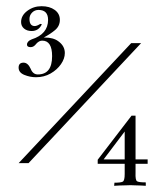

<svg xmlns="http://www.w3.org/2000/svg" viewBox="-20 -603 536 619"><path d="M96 -354Q77 -354 58.5 -361.5Q40 -369 40 -385Q40 -401 56 -401Q70 -401 79 -381Q86 -363 102 -363Q148 -363 148 -422Q148 -472 116 -472Q106 -472 97 -462Q89 -451 79 -451Q67 -451 67 -459Q67 -470 82 -476Q135 -493 135 -539Q135 -571 104 -571Q92 -571 83.5 -562.5Q75 -554 75 -542Q75 -519 92 -519Q99 -519 110 -526L115 -525Q105 -503 82 -503Q67 -503 57.5 -511Q48 -519 48 -532Q48 -553 68 -568Q88 -583 114 -583Q140 -583 156.5 -571Q173 -559 173 -539Q173 -519 157.5 -506Q142 -493 121 -482H124Q152 -482 168 -470Q189 -455 189 -432Q189 -414 176.5 -396Q164 -378 143 -366Q122 -354 96 -354ZM40 -77 403 -464H435L72 -77ZM348 -4 349 -14Q370 -14 376 -17.5Q382 -21 382 -42V-75H295V-88L404 -230H417V-89H456V-75H417V-46Q416 -22 422 -18.5Q428 -15 450 -15V-4Q446 -4 441.5 -4.5Q437 -5 432 -5Q422 -5 414 -5.5Q406 -6 401 -6Q394 -6 385.5 -5.5Q377 -5 366 -5Q362 -5 357.5 -4.5Q353 -4 348 -4ZM382 -89V-179L314 -89Z"/></svg>

Font: Updock
Style: Regular
Weight: 400
Designer: Robert E. Leuschke
Foundry: Robert E. Leuschke
Version: Version 1.010; ttfautohint (v1.8.4.7-5d5b)